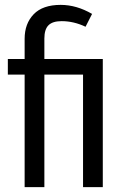

<svg xmlns="http://www.w3.org/2000/svg" viewBox="-20 -768 517 788"><path d="M229 -748Q293.9 -748 357.9 -710.9L331.1 -658.2Q282.7 -681.2 232.9 -681.2Q195.8 -681.2 179 -664.3Q162.1 -647.5 162.1 -609.9V-525.9H401.9V0H320.8V-461.9H162.1V0H81.1V-461.9H12.2V-525.9H81.1V-608.9Q81.1 -670.9 118.2 -709.5Q155.3 -748 229 -748Z"/></svg>

Font: Fira Sans Compressed Book
Style: Regular
Weight: 350
Width: 1
Designer: Carrois Corporate & Edenspiekermann AG
Foundry: Carrois Corporate GbR & Edenspiekermann AG
Version: Version 4.203;PS 004.203;hotconv 1.0.88;makeotf.lib2.5.64775